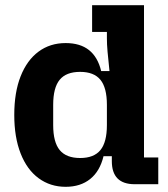

<svg xmlns="http://www.w3.org/2000/svg" viewBox="-20 -710 646 740"><path d="M233 10Q174 10 129 -23Q84 -56 59.5 -118.5Q35 -181 35 -267Q35 -354 59.5 -416Q84 -478 128.5 -511Q173 -544 233 -544Q289 -544 323 -517Q357 -490 370 -436H402Q397 -483 394.5 -511Q392 -539 392 -562V-587H335V-690H535V-103H590V0H499Q411 0 411 -89V-108H379Q365 -50 327.5 -20Q290 10 233 10ZM289 -101Q342 -101 367 -131.5Q392 -162 392 -228V-306Q392 -372 367 -402.5Q342 -433 288.8 -433Q235 -433 210 -402.5Q185 -372 185 -306V-228Q185 -162 210.2 -131.5Q235.4 -101 289 -101Z"/></svg>

Font: Mozilla Headline ExtraLight
Style: Regular
Weight: 200
Designer: Studio DRAMA
Foundry: Studio DRAMA
Version: Version 1.000